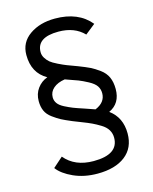

<svg xmlns="http://www.w3.org/2000/svg" viewBox="-123 -793 789 993"><g transform="rotate(-15 271.5 -296.0)"><path d="M275 120Q204 120 147.5 94.5Q91 69 65 34L118 -13Q172 52 272 52Q405 52 405 -38Q405 -61 393.5 -80Q382 -99 358 -113.5Q334 -128 315 -137Q296 -146 263.5 -158.5Q231 -171 219 -176Q181 -192 163 -201.5Q145 -211 121 -228.5Q97 -246 87 -268.5Q77 -291 77 -321Q77 -360 98 -388.5Q119 -417 152 -429Q77 -471 77 -568Q77 -635 132 -673.5Q187 -712 268 -712Q393 -712 458 -633L404 -590Q354 -642 268 -642Q152 -642 152 -563Q152 -546 161.5 -531Q171 -516 183 -506Q195 -496 221.5 -483Q248 -470 265 -463.5Q282 -457 320 -443Q359 -428 380.5 -417.5Q402 -407 428 -388Q454 -369 466 -342.5Q478 -316 478 -279Q478 -202 415 -173Q478 -127 478 -41Q478 36 424 78Q370 120 275 120ZM350 -204Q405 -227 405 -276Q405 -298 393.5 -315Q382 -332 353 -347.5Q324 -363 303.5 -371Q283 -379 236 -395Q197 -389 174.5 -369.5Q152 -350 152 -321Q152 -303 162.5 -288.5Q173 -274 196.5 -262Q220 -250 239 -242.5Q258 -235 295 -223Q332 -211 350 -204Z"/></g></svg>

Font: Overpass Light
Style: Regular
Weight: 300
Designer: Delve Withrington, Thomas Jockin
Foundry: Delve Fonts
Version: Version 3.000;DELV;Overpass